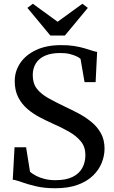

<svg xmlns="http://www.w3.org/2000/svg" viewBox="-20 -992 608 1023"><path d="M274 11Q215.5 11 170.5 0.2Q125.5 -10.5 94.8 -21.8Q64 -33 48 -34.5L57.5 -207.5H119L140 -76.5Q153 -65.5 172.5 -55.2Q192 -45 218 -38.5Q244 -32 276 -32Q332 -32 367 -49.5Q402 -67 418.5 -97.2Q435 -127.5 435 -166Q435 -209 411 -238.5Q387 -268 346.5 -291Q306 -314 255.5 -336Q224.5 -350 190.2 -368Q156 -386 126 -411.5Q96 -437 77.2 -473.5Q58.5 -510 58.5 -560Q58.5 -612.5 87.8 -656Q117 -699.5 172.2 -725.5Q227.5 -751.5 304.5 -751.5Q343 -752 374.2 -747Q405.5 -742 429.5 -735Q453.5 -728 470.5 -722.2Q487.5 -716.5 497.5 -715.5L489.5 -554.5H430.5L409 -678.5Q403 -684.5 388 -691.8Q373 -699 350.8 -704.5Q328.5 -710 300 -709.5Q252.5 -709.5 220 -695.2Q187.5 -681 171 -654.2Q154.5 -627.5 154.5 -591.5Q154.5 -547.5 176.5 -519.2Q198.5 -491 237.5 -469.2Q276.5 -447.5 326.5 -423.5Q362 -407 398.8 -387.5Q435.5 -368 467 -342.2Q498.5 -316.5 517.8 -281.8Q537 -247 537 -199.5Q537 -162.5 522.2 -125Q507.5 -87.5 476 -56.8Q444.5 -26 394.5 -7.5Q344.5 11 274 11ZM248.5 -802.5 126 -950 155 -972 287 -876 419 -972 448 -950 325.5 -802.5Z"/></svg>

Font: Merriweather 72pt
Style: Regular
Weight: 400
Version: Version 2.100